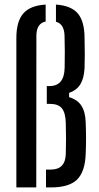

<svg xmlns="http://www.w3.org/2000/svg" viewBox="-20 -819 434 839"><path d="M51.5 0V-653Q51.5 -725.5 81.8 -760.2Q112 -795 179.5 -799V-725Q140 -717 139 -664.5L138.5 0ZM181 0V-78H202Q266 -78 267.5 -147Q269.5 -213.5 267.5 -280Q266.5 -326 250.5 -345.5Q234.5 -365 199 -365H184.5V-443H196.5Q261 -443 262.5 -523Q263.5 -564 263.2 -593.5Q263 -623 262 -663.5Q260.5 -714.5 224.5 -724V-799Q291 -794.5 320 -760.2Q349 -726 349.5 -654Q350.5 -613 350.5 -581.8Q350.5 -550.5 349.5 -521Q347 -476.5 331.2 -450.8Q315.5 -425 282 -413V-394.5Q318.5 -383.5 335.8 -357Q353 -330.5 354.5 -283.5Q356 -246.5 356 -214.8Q356 -183 354.5 -146Q351.5 -68 316.5 -34Q281.5 0 202 0Z"/></svg>

Font: Big Shoulders Stencil Display SemiBold
Style: Regular
Weight: 600
Designer: Patric King
Foundry: XO Type Co
Version: Version 1.000